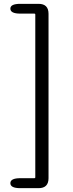

<svg xmlns="http://www.w3.org/2000/svg" viewBox="-20 -811 378 1001"><path d="M86 170Q34 170 34 144Q34 118 86 118H159Q164 118 164 113V-735Q164 -740 159 -740H86Q34 -740 34 -766Q34 -791 86 -791H181Q233 -791 233 -739V118Q233 170 181 170Z"/></svg>

Font: Resource Han Rounded KR
Style: Regular
Weight: 400
Designer: Cyano Hao (round all glyphs); Ryoko NISHIZUKA 西塚涼子 (kana, bopomofo & ideographs); Paul D. Hunt (Latin, Greek & Cyrillic)
Foundry: Cyano Hao
Version: 0.990